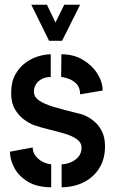

<svg xmlns="http://www.w3.org/2000/svg" viewBox="-20 -785 481 810"><path d="M187 -613 112 -765H178L214 -690L251 -765H318L242 -613ZM240 5V-92Q257 -92 276.5 -99.5Q296 -107 310 -122.5Q324 -138 324 -162Q324 -184 304 -198Q284 -212 253.5 -221Q223 -230 188 -238.5Q153 -247 123 -257Q103 -265 81 -281Q59 -297 43 -324Q27 -351 27 -392Q27 -439 44.5 -470.5Q62 -502 88.5 -521Q115 -540 143.5 -548Q172 -556 194 -556V-460Q171 -460 155 -451Q139 -442 131 -428Q123 -414 123 -399Q123 -377 143.5 -362Q164 -347 205.5 -334.5Q247 -322 312 -306Q329 -303 348 -293Q367 -283 384 -267Q401 -251 412 -226.5Q423 -202 423 -168Q423 -114 398.5 -75Q374 -36 332 -15.5Q290 5 240 5ZM196 5Q137 5 98.5 -18Q60 -41 41 -76Q22 -111 22 -145L118 -163Q118 -142 130.5 -126.5Q143 -111 161 -102Q179 -93 196 -92ZM318 -387Q318 -416 302.5 -431.5Q287 -447 267.5 -453.5Q248 -460 238 -460L239 -556Q291 -556 330 -532.5Q369 -509 391 -474Q413 -439 413 -403Z"/></svg>

Font: Stick No Bills SemiBold
Style: Regular
Weight: 600
Designer: Kosala Senevirathne, Siva Puranthara, Lasantha Premarathna, Tharique Azeez
Foundry: mooniak
Version: Version 2.000